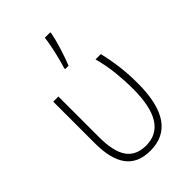

<svg xmlns="http://www.w3.org/2000/svg" viewBox="-236 -894 1002 1002"><g transform="rotate(-45 265.0 -393.5)"><path d="M264 10Q173 10 129.5 -48Q86 -106 86 -222V-530H124V-229Q124 -125 158.5 -75Q193 -25 267 -25Q428 -25 428 -282Q428 -341 421.5 -404Q415 -467 398 -530H437Q452 -467 459 -408.5Q466 -350 466 -286Q466 10 264 10ZM250 -614Q257 -636 265.5 -669Q274 -702 281 -736.5Q288 -771 291 -797H331V-789Q323 -747 306.5 -695Q290 -643 275 -606H250Z"/></g></svg>

Font: Noto Sans Mono Condensed ExtraLight
Style: Regular
Weight: 200
Width: 3
Designer: Monotype Design Team
Foundry: Monotype Imaging Inc.
Version: Version 2.014; ttfautohint (v1.8.4.7-5d5b)